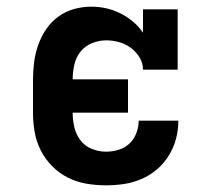

<svg xmlns="http://www.w3.org/2000/svg" viewBox="-20 -548 640 576"><path d="M298 8Q268 8 239 3Q210 -2 184 -15Q158 -28 137 -49Q116 -70 102.5 -96.5Q89 -123 84 -152Q79 -181 79 -210V-310Q79 -336 82.5 -362.5Q86 -389 95 -414Q104 -439 119 -461Q134 -483 155.5 -498.5Q177 -514 202.5 -521Q228 -528 254 -528Q277 -528 299 -523Q321 -518 341 -508Q361 -498 378.5 -483.5Q396 -469 409 -450V-520H513V-339H409Q409 -359 398.5 -376Q388 -393 372.5 -404.5Q357 -416 337.5 -421.5Q318 -427 299 -427Q277 -427 256 -418.5Q235 -410 221.5 -393Q208 -376 203 -354Q198 -332 198 -310H364V-210H198Q198 -188 203 -166.5Q208 -145 221 -127.5Q234 -110 255 -101.5Q276 -93 298 -93Q317 -93 335.5 -98.5Q354 -104 368 -117Q382 -130 389 -148.5Q396 -167 396 -186H515Q515 -158 508 -131.5Q501 -105 486.5 -81.5Q472 -58 451 -40Q430 -22 404.5 -11Q379 0 352 4Q325 8 298 8Z"/></svg>

Font: Iosevka Etoile
Style: Bold
Weight: 700
Designer: Belleve Invis
Foundry: Belleve Invis
Version: Version 28.1.0; ttfautohint (v1.8.4)